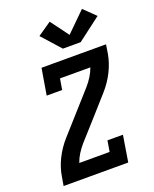

<svg xmlns="http://www.w3.org/2000/svg" viewBox="-177 -1090 954 1189"><g transform="rotate(-20 300.0 -496.0)"><path d="M31 0 41 -58Q50 -116 78 -172Q106 -228 148 -275L373 -527Q394 -551 411 -578Q428 -605 438 -634H238L226 -562H124L153 -735H578L569 -677Q559 -619 531 -563Q503 -507 461 -460L349 -334L236 -208Q215 -184 198 -157Q181 -130 171 -101H371L383 -173H485L457 0ZM435 -801H318L208 -924L298 -986L386 -867L513 -992L589 -918Z"/></g></svg>

Font: Iosevka Curly Slab Extended
Style: Bold Italic
Weight: 700
Width: 7
Italic angle: -9°
Monospace: yes
Designer: Belleve Invis
Foundry: Belleve Invis
Version: Version 11.0.0; ttfautohint (v1.8.3)